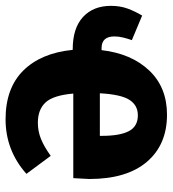

<svg xmlns="http://www.w3.org/2000/svg" viewBox="10 -602 605 672"><g transform="rotate(90 312.0 -265.5)"><path d="M599 -220H303Q309 -150 334 -123Q359 -96 405 -96Q435 -96 462 -107Q489 -118 521 -141L584 -56Q502 17 393 17Q284 17 222.5 -45Q161 -107 150 -218H148Q74 -218 35 -254Q-4 -290 -4 -352Q-4 -384 5.5 -410Q15 -436 30 -461L116 -425Q111 -411 107 -395Q103 -379 103 -364Q103 -319 144 -319H151Q163 -423 222 -485.5Q281 -548 377 -548Q482 -548 542 -477.5Q602 -407 602 -276Q602 -268 599 -220ZM451 -320Q451 -383 434.5 -414.5Q418 -446 379 -446Q344 -446 325 -416.5Q306 -387 302 -313H451Z"/></g></svg>

Font: Fira Sans Condensed
Style: Bold
Weight: 700
Width: 3
Designer: bBox Type GmbH & Carrois Corporate GbR & Edenspiekermann AG
Foundry: bBox Type GmbH & Carrois Corporate GbR & Edenspiekermann AG
Version: Version 4.301